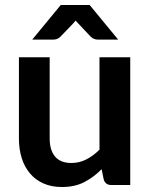

<svg xmlns="http://www.w3.org/2000/svg" viewBox="-20 -743 604 771"><path d="M503 -513V0H427.5Q403 0 396.5 -22.5L388 -63.5Q356.5 -31.5 318.5 -11.8Q280.5 8 229 8Q187 8 154.8 -6.2Q122.5 -20.5 100.5 -46.5Q78.5 -72.5 67.2 -108.2Q56 -144 56 -187V-513H179.5V-187Q179.5 -140 201.2 -114.2Q223 -88.5 266.5 -88.5Q298.5 -88.5 326.5 -102.8Q354.5 -117 379.5 -142V-513ZM454.5 -584H372Q365 -584 357.8 -586.8Q350.5 -589.5 343.5 -596.5L294.5 -648.5Q289 -653.5 284 -660.5Q278.5 -653.5 273.5 -648.5L223.5 -596.5Q217.5 -590 210 -587Q202.5 -584 195 -584H109.5L224 -723H340Z"/></svg>

Font: Lato 2
Style: Bold
Weight: 700
Designer: Lukasz Dziedzic with Adam Twardoch and Botio Nikoltchev
Foundry: tyPoland Lukasz Dziedzic
Version: Version 2.015; 2015-08-06; http://www.latofonts.com/